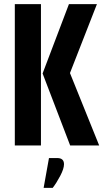

<svg xmlns="http://www.w3.org/2000/svg" viewBox="-20 -707 511 933"><path d="M315 -687H451L320 -352L462 0H321L187 -350ZM52 -687H179V0H52ZM218 61H258Q291 61 291 91Q291 113 272.5 148Q254 183 236 206H192Z"/></svg>

Font: Khand ExtraBold
Style: Regular
Weight: 800
Designer: Sanchit Sawaria and Jyotish Sonowal (Devanagari), Satya Rajpurohit (Latin)
Foundry: Indian Type Foundry
Version: Version 2.000;PS 1.0;hotconv 1.0.79;makeotf.lib2.5.61930